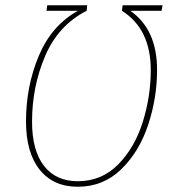

<svg xmlns="http://www.w3.org/2000/svg" viewBox="-20 -701 674 731"><path d="M79 -239Q79 -373 128 -489Q177 -605 277 -660H157L160 -681H312L310 -660Q202 -605 152 -488Q102 -371 102 -238Q102 -128 147.5 -69.5Q193 -11 276 -11Q367 -11 430 -75Q493 -139 523.5 -236.5Q554 -334 554 -434Q554 -591 444 -660L447 -681H599L595 -660H476Q578 -589 578 -435Q578 -328 544 -225.5Q510 -123 441.5 -56.5Q373 10 276 10Q183 10 131 -55Q79 -120 79 -239Z"/></svg>

Font: Fira Sans Condensed Thin
Style: Italic
Weight: 250
Width: 3
Italic angle: -8°
Designer: Carrois Corporate & Edenspiekermann AG
Foundry: Carrois Corporate GbR & Edenspiekermann AG
Version: Version 4.203